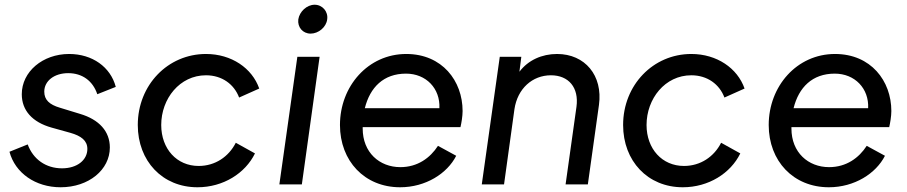

<svg xmlns="http://www.w3.org/2000/svg" viewBox="-20 -779 3832 811"><path d="M236 12C355 12 444 -62 444 -156C444 -224 399 -274 318 -298L233 -324C189 -337 167 -357 167 -392C167 -437 209 -470 268 -470C327 -470 372 -438 391 -381L469 -412C447 -496 370 -551 272 -551C160 -551 72 -476 72 -381C72 -313 116 -263 198 -240L277 -218C323 -205 349 -185 349 -150C349 -103 306 -68 242 -68C174 -68 120 -106 97 -169L20 -138C44 -48 130 12 236 12Z M814 12C923 12 1016 -47 1057 -131L976 -176C946 -117 889 -78 819 -78C727 -78 661 -150 661 -251C661 -362 739 -461 850 -461C918 -461 969 -423 990 -367L1075 -405C1045 -491 958 -551 850 -551C689 -551 562 -420 562 -251C562 -99 666 12 814 12Z M1160 0H1255L1330 -539H1236ZM1240 -697C1236 -664 1259 -637 1292 -637C1325 -637 1358 -664 1362 -697C1367 -730 1342 -759 1309 -759C1276 -759 1245 -730 1240 -697Z M1670 12C1778 12 1869 -46 1907 -121L1830 -163C1797 -112 1744 -73 1671 -73C1583 -73 1512 -135 1512 -236V-242H1925C1929 -259 1934 -288 1934 -310C1934 -437 1848 -551 1696 -551C1535 -551 1416 -415 1416 -251C1416 -99 1520 12 1670 12ZM1521 -322C1543 -410 1600 -468 1695 -468C1780 -468 1840 -405 1836 -322Z M2015 0H2109L2153 -318C2166 -405 2229 -461 2307 -461C2382 -461 2426 -409 2415 -328L2369 0H2463L2510 -336C2527 -460 2451 -551 2333 -551C2269 -551 2211 -525 2174 -476L2182 -539H2091Z M2864 12C2973 12 3066 -47 3107 -131L3026 -176C2996 -117 2939 -78 2869 -78C2777 -78 2711 -150 2711 -251C2711 -362 2789 -461 2900 -461C2968 -461 3019 -423 3040 -367L3125 -405C3095 -491 3008 -551 2900 -551C2739 -551 2612 -420 2612 -251C2612 -99 2716 12 2864 12Z M3481 12C3589 12 3680 -46 3718 -121L3641 -163C3608 -112 3555 -73 3482 -73C3394 -73 3323 -135 3323 -236V-242H3736C3740 -259 3745 -288 3745 -310C3745 -437 3659 -551 3507 -551C3346 -551 3227 -415 3227 -251C3227 -99 3331 12 3481 12ZM3332 -322C3354 -410 3411 -468 3506 -468C3591 -468 3651 -405 3647 -322Z"/></svg>

Font: Mluvka Medium
Style: Italic
Weight: 500
Italic angle: -8°
Designer: Modified by Jiří Krblich, Original typeface by Gumpita Rahayu
Foundry: Gumpita Rahayu & Jiří Krblich
Version: Version 2.000;Glyphs 3.1.1 (3134)